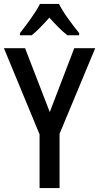

<svg xmlns="http://www.w3.org/2000/svg" viewBox="-20 -960 506 980"><path d="M234 -388 359 -714H466L284 -277V0H182V-274L0 -714H108ZM281 -940Q298 -906 328 -864.5Q358 -823 384 -791V-780H324Q302 -797 279 -820Q256 -843 232 -870Q208 -843 185 -819.5Q162 -796 142 -780H82V-791Q108 -824 138 -866Q168 -908 184 -940Z"/></svg>

Font: Noto Sans Condensed Medium
Style: Regular
Weight: 500
Width: 3
Designer: Monotype Design Team
Foundry: Monotype Imaging Inc.
Version: Version 2.013; ttfautohint (v1.8.4.7-5d5b)